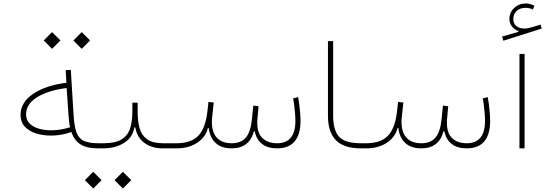

<svg xmlns="http://www.w3.org/2000/svg" viewBox="-20 -850 3128 1100"><path d="M230.5 -618.2 278.3 -570.3 326.2 -618.2 278.3 -666ZM400.4 -618.2 448.2 -570.3 496.1 -618.2 448.2 -666ZM360.4 -376Q239.7 -360.4 168.7 -311.5Q97.7 -262.7 97.7 -191.4Q97.7 -150.9 122.1 -124.5Q146.5 -98.1 186.3 -85.7Q226.1 -73.2 271 -73.2Q301.3 -73.2 331.3 -78.4Q361.3 -83.5 388.7 -93.8Q404.8 -46.4 440.7 -23.2Q476.6 0 543.9 0H544.4V-29.3H543.9Q490.7 -29.3 460.9 -42.7Q431.2 -56.2 418.2 -91.6Q405.3 -127 401.4 -192.9L385.7 -449.7L356.4 -448.2ZM361.8 -345.7 372.6 -189Q374 -169.9 376 -153.1Q377.9 -136.2 381.3 -121.1Q356.9 -112.8 328.9 -108.2Q300.8 -103.5 273.4 -103.5Q235.8 -103.5 202.9 -112.8Q169.9 -122.1 149.7 -142.3Q129.4 -162.6 129.4 -194.8Q129.4 -253.4 191.9 -292.7Q254.4 -332 361.8 -345.7Z M768.6 -209V-261.7H738.3V-209Q738.3 -155.8 725.6 -115.2Q712.9 -74.7 677.5 -52Q642.1 -29.3 573.7 -29.3H544.4Q538.1 -29.3 536.4 -25.1Q534.7 -21 534.7 -14.6Q534.7 -8.3 536.4 -4.2Q538.1 0 544.4 0H573.7Q639.2 0 689.2 -30.3Q739.3 -60.5 750 -120.1H754.9Q766.1 -61 808.3 -30.5Q850.6 0 912.6 0H961.4V-29.3H914.6Q854.5 -29.3 823 -51.8Q791.5 -74.2 780 -114.7Q768.6 -155.3 768.6 -209ZM466.3 182.1 514.2 230 562 182.1 514.2 134.3ZM636.2 182.1 684.1 230 731.9 182.1 684.1 134.3Z M1307.1 -29.3Q1245.1 -29.3 1216.3 -68.6Q1187.5 -107.9 1195.8 -182.6L1204.6 -262.7L1174.3 -266.1L1168.5 -213.4Q1157.2 -115.2 1116.2 -72.3Q1075.2 -29.3 991.2 -29.3H961.4Q956.5 -29.3 954.1 -26.1Q951.7 -22.9 951.7 -14.6Q951.7 -6.8 954.1 -3.4Q956.5 0 961.4 0H991.2Q1061 0 1109.9 -32.2Q1158.7 -64.5 1170.9 -116.2H1175.8Q1182.6 -61 1215.8 -30.5Q1249 0 1306.2 0Q1408.7 0 1434.6 -97.7H1439.5Q1448.7 -50.8 1481.2 -25.4Q1513.7 0 1567.4 0Q1634.3 0 1668 -39.8Q1701.7 -79.6 1701.7 -157.2Q1701.7 -176.8 1699.7 -202.1Q1697.8 -227.5 1694.6 -252.2Q1691.4 -276.9 1688 -293.5L1659.2 -286.1Q1662.6 -271 1665.5 -247.6Q1668.5 -224.1 1670.4 -199.7Q1672.4 -175.3 1672.4 -156.7Q1672.4 -93.3 1646 -61.3Q1619.6 -29.3 1567.9 -29.3Q1509.8 -29.3 1479 -63.7Q1448.2 -98.1 1455.1 -171.4L1461.4 -241.2L1431.2 -245.1L1423.3 -167Q1416 -94.2 1388.4 -61.8Q1360.8 -29.3 1307.1 -29.3Z M1858.9 -614.3V-186.5Q1858.9 -92.3 1905 -46.1Q1951.2 0 2047.4 0H2047.9V-29.3H2047.4Q1956.5 -29.3 1922.6 -66.7Q1888.7 -104 1888.7 -186.5V-614.3Z M2393.6 -29.3Q2331.5 -29.3 2302.7 -68.6Q2273.9 -107.9 2282.2 -182.6L2291 -262.7L2260.7 -266.1L2254.9 -213.4Q2243.7 -115.2 2202.6 -72.3Q2161.6 -29.3 2077.6 -29.3H2047.9Q2043 -29.3 2040.5 -26.1Q2038.1 -22.9 2038.1 -14.6Q2038.1 -6.8 2040.5 -3.4Q2043 0 2047.9 0H2077.6Q2147.5 0 2196.3 -32.2Q2245.1 -64.5 2257.3 -116.2H2262.2Q2269 -61 2302.2 -30.5Q2335.4 0 2392.6 0Q2495.1 0 2521 -97.7H2525.9Q2535.2 -50.8 2567.6 -25.4Q2600.1 0 2653.8 0Q2720.7 0 2754.4 -39.8Q2788.1 -79.6 2788.1 -157.2Q2788.1 -176.8 2786.1 -202.1Q2784.2 -227.5 2781 -252.2Q2777.8 -276.9 2774.4 -293.5L2745.6 -286.1Q2749 -271 2752 -247.6Q2754.9 -224.1 2756.8 -199.7Q2758.8 -175.3 2758.8 -156.7Q2758.8 -93.3 2732.4 -61.3Q2706.1 -29.3 2654.3 -29.3Q2596.2 -29.3 2565.4 -63.7Q2534.7 -98.1 2541.5 -171.4L2547.9 -241.2L2517.6 -245.1L2509.8 -167Q2502.4 -94.2 2474.9 -61.8Q2447.3 -29.3 2393.6 -29.3Z M2985.4 -541H2956.1V0H2985.4ZM3042 -816.9Q3030.8 -822.8 3018.6 -826.4Q3006.3 -830.1 2993.2 -830.1Q2953.1 -830.1 2925.8 -804.4Q2898.4 -778.8 2898.4 -741.7Q2898.4 -717.8 2912.6 -699Q2926.8 -680.2 2950.2 -672.4V-667.5L2856.4 -640.6L2863.8 -616.7L3084 -686.5L3076.7 -709L3028.8 -694.3Q3003.9 -686.5 2983.4 -686.5Q2955.1 -686.5 2938 -700.9Q2920.9 -715.3 2920.9 -741.2Q2920.9 -770 2940.4 -787.6Q2960 -805.2 2991.2 -805.2Q3002.4 -805.2 3012.9 -802.7Q3023.4 -800.3 3032.7 -795.9Z"/></svg>

Font: Estedad-FD VF
Style: Regular
Weight: 100
Designer: Amin Abedi
Version: Version 7.3